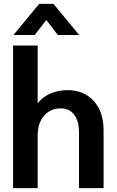

<svg xmlns="http://www.w3.org/2000/svg" viewBox="-20 -979 607 999"><path d="M48 0ZM48 -742H176V-441Q199 -473 240.5 -491.5Q282 -510 331 -510Q416 -510 467.5 -454Q519 -398 519 -300V0H391V-291Q391 -349 366 -382Q341 -415 297 -415Q242 -415 209 -376.5Q176 -338 176 -272V0H48ZM184 -959H258L392 -797H281L221 -875L161 -797H50Z"/></svg>

Font: Sarabun
Style: Bold
Weight: 700
Designer: Suppakit Chalermlarp | Katatrad Co.,Ltd.
Foundry: Cadson Demak Co.,Ltd.
Version: Version 1.000; ttfautohint (v1.6)